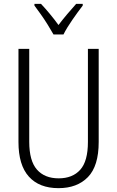

<svg xmlns="http://www.w3.org/2000/svg" viewBox="-20 -968 609 998"><path d="M493 -230Q493 -105 437 -47.5Q381 10 284 10Q184 10 130 -50Q76 -110 76 -230V-714H132V-231Q132 -132 172 -86.5Q212 -41 285 -41Q357 -41 397 -85.5Q437 -130 437 -230V-714H493ZM258 -789Q245 -812 228 -839.5Q211 -867 192.5 -893Q174 -919 159 -939V-948H193Q214 -926 238.5 -896.5Q263 -867 284 -838Q307 -868 328.5 -893.5Q350 -919 376 -948H410V-939Q386 -908 356.5 -865.5Q327 -823 310 -789Z"/></svg>

Font: Noto Sans Condensed Light
Style: Regular
Weight: 300
Width: 3
Designer: Monotype Design Team
Foundry: Monotype Imaging Inc.
Version: Version 2.013; ttfautohint (v1.8.4.7-5d5b)